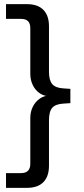

<svg xmlns="http://www.w3.org/2000/svg" viewBox="-20 -725 403 925"><path d="M9 180V109H81Q104 109 115 97.5Q126 86 126 64V-156Q126 -187 138.5 -211.5Q151 -236 172.5 -250.5Q194 -265 221 -265V-261Q194 -261 172.5 -275Q151 -289 138.5 -314Q126 -339 126 -369V-589Q126 -612 115 -623Q104 -634 81 -634H9V-705H110Q162 -705 189 -677.5Q216 -650 216 -598V-379Q216 -338 232 -319.5Q248 -301 287 -299L319 -297V-228L287 -226Q248 -224 232 -206Q216 -188 216 -146V73Q216 125 189 152.5Q162 180 110 180Z"/></svg>

Font: Mulish ExtraLight Medium
Style: Regular
Weight: 500
Version: Version 3.603